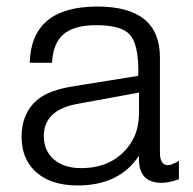

<svg xmlns="http://www.w3.org/2000/svg" viewBox="-20 -553 591 587"><path d="M139 -361H71Q75 -533 278 -533Q469 -533 469 -377V-86Q469 -48 494 -48Q504 -48 527 -61V-5Q496 6 475 6Q405 6 405 -65V-77Q345 14 217 14Q132 14 86 -31Q46 -70 46 -135Q46 -206 93 -247Q129 -278 209 -290L402 -321Q403 -328 403 -335Q403 -419 376.5 -447.5Q350 -476 275 -476Q207 -476 174.5 -448.5Q142 -421 139 -361ZM405 -270 220 -236Q114 -218 114 -137Q114 -92 145 -65.5Q176 -39 228 -39Q328 -39 379 -114Q405 -152 405 -210Z"/></svg>

Font: Almarai Light
Style: Regular
Weight: 300
Designer: Boutros International 2019
Foundry: Created by Boutros International 2019
Version: Version 1.10